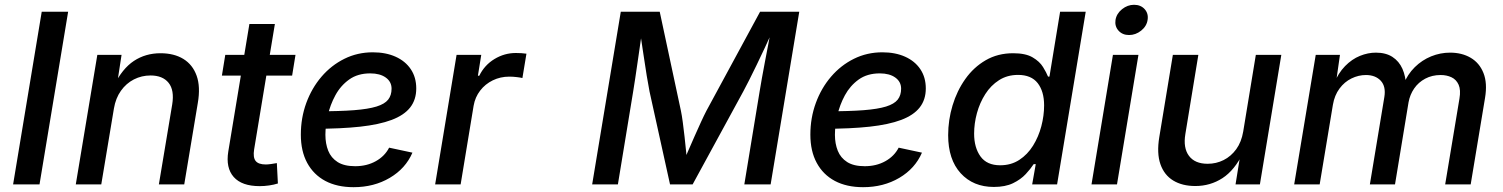

<svg xmlns="http://www.w3.org/2000/svg" viewBox="-20 -777 6334 809"><path d="M267.1 -727.5 146.5 0H35.2L155.8 -727.5Z M460 -319.8 406.7 0H299.3L390.1 -545.9H492.2L471.7 -412.1L460 -416Q495.1 -487.8 544.2 -520.3Q593.3 -552.7 656.2 -552.7Q713.4 -552.7 752.7 -528.6Q792 -504.4 808.6 -457.8Q825.2 -411.1 813.5 -343.3L756.3 0H649.4L705.6 -336.9Q715.3 -397 690.4 -428Q665.5 -459 614.3 -459Q576.7 -459 544.2 -442.4Q511.7 -425.8 489.5 -394.5Q467.3 -363.3 460 -319.8Z M1225.1 -545.9 1210.9 -458.5H915L929.2 -545.9ZM1030.8 -675.8H1138.2L1050.8 -147.5Q1045.4 -113.8 1057.1 -98.9Q1068.8 -84 1100.1 -84Q1108.4 -84 1122.3 -85.9Q1136.2 -87.9 1146.5 -89.8L1150.9 -3.9Q1133.8 1.5 1113.8 4.4Q1093.8 7.3 1074.2 7.3Q999 7.3 964.8 -31.2Q930.7 -69.8 941.9 -138.7Z M1469.7 11.7Q1400.4 11.7 1350.8 -14.6Q1301.3 -41 1274.4 -90.6Q1247.6 -140.1 1247.6 -209.5Q1247.6 -280.3 1270.5 -343Q1293.5 -405.8 1334.7 -453.9Q1376 -502 1431.2 -529.3Q1486.3 -556.6 1550.8 -556.6Q1605.5 -556.6 1646.7 -538.1Q1688 -519.5 1710.9 -485.4Q1733.9 -451.2 1733.9 -404.3Q1733.9 -356.9 1708.3 -324.2Q1682.6 -291.5 1630.1 -271.7Q1577.6 -252 1497.3 -243.2Q1417 -234.4 1308.1 -234.4L1321.3 -308.1Q1411.6 -308.1 1471.7 -312.7Q1531.7 -317.4 1566.4 -328.1Q1601.1 -338.9 1615.5 -357.2Q1629.9 -375.5 1629.9 -403.3Q1629.9 -432.6 1605.5 -450.2Q1581.1 -467.8 1540 -467.8Q1487.3 -467.8 1451.2 -441.9Q1415 -416 1393.1 -375.5Q1371.1 -335 1361.1 -290.5Q1351.1 -246.1 1351.1 -209Q1351.1 -171.9 1363 -141.8Q1375 -111.8 1402.6 -94.2Q1430.2 -76.7 1476.6 -76.7Q1525.4 -76.7 1563.2 -97.7Q1601.1 -118.7 1619.6 -154.8L1717.8 -133.8Q1689 -66.9 1622.3 -27.6Q1555.7 11.7 1469.7 11.7Z M1813.5 0 1903.8 -545.9H2007.8L1993.7 -458H1999.5Q2021.5 -502.9 2063.5 -528.3Q2105.5 -553.7 2153.3 -553.7Q2163.6 -553.7 2176.5 -553Q2189.5 -552.2 2198.2 -550.8L2181.2 -448.2Q2173.8 -450.2 2157.7 -452.1Q2141.6 -454.1 2126 -454.1Q2088.4 -454.1 2056.4 -438.5Q2024.4 -422.9 2003.2 -395.3Q1981.9 -367.7 1975.6 -331.5L1920.9 0Z M2475.1 0 2595.7 -727.5H2759.8L2849.1 -310.1Q2853 -291.5 2856.9 -262.5Q2860.8 -233.4 2864.5 -200.2Q2868.2 -167 2871.3 -135Q2874.5 -103 2876 -78.1H2852.5Q2863.8 -104.5 2877.7 -136.7Q2891.6 -168.9 2906.2 -201.9Q2920.9 -234.9 2933.8 -263.2Q2946.8 -291.5 2956.5 -310.1L3182.6 -727.5H3347.7L3227.1 0H3116.2L3180.7 -391.6Q3184.6 -416 3190.4 -448.2Q3196.3 -480.5 3202.9 -515.6Q3209.5 -550.8 3216.3 -585.7Q3223.1 -620.6 3228.5 -650.4H3236.8Q3220.7 -614.3 3202.9 -576.4Q3185.1 -538.6 3168.2 -503.4Q3151.4 -468.3 3136.7 -439.5Q3122.1 -410.6 3111.8 -391.6L2898.4 0H2803.2L2716.8 -391.6Q2711.9 -416 2705.1 -457.5Q2698.2 -499 2690.9 -549.6Q2683.6 -600.1 2675.8 -650.4H2686Q2681.6 -619.1 2676.5 -583.7Q2671.4 -548.3 2666.3 -513.2Q2661.1 -478 2656.5 -446.5Q2651.9 -415 2647.9 -391.6L2583.5 0Z M3616.7 11.7Q3547.4 11.7 3497.8 -14.6Q3448.2 -41 3421.4 -90.6Q3394.5 -140.1 3394.5 -209.5Q3394.5 -280.3 3417.5 -343Q3440.4 -405.8 3481.7 -453.9Q3522.9 -502 3578.1 -529.3Q3633.3 -556.6 3697.8 -556.6Q3752.4 -556.6 3793.7 -538.1Q3835 -519.5 3857.9 -485.4Q3880.9 -451.2 3880.9 -404.3Q3880.9 -356.9 3855.2 -324.2Q3829.6 -291.5 3777.1 -271.7Q3724.6 -252 3644.3 -243.2Q3564 -234.4 3455.1 -234.4L3468.3 -308.1Q3558.6 -308.1 3618.7 -312.7Q3678.7 -317.4 3713.4 -328.1Q3748 -338.9 3762.5 -357.2Q3776.9 -375.5 3776.9 -403.3Q3776.9 -432.6 3752.4 -450.2Q3728 -467.8 3687 -467.8Q3634.3 -467.8 3598.1 -441.9Q3562 -416 3540 -375.5Q3518.1 -335 3508.1 -290.5Q3498 -246.1 3498 -209Q3498 -171.9 3510 -141.8Q3522 -111.8 3549.6 -94.2Q3577.1 -76.7 3623.5 -76.7Q3672.4 -76.7 3710.2 -97.7Q3748 -118.7 3766.6 -154.8L3864.7 -133.8Q3835.9 -66.9 3769.3 -27.6Q3702.6 11.7 3616.7 11.7Z M4167.5 10.7Q4080.6 10.7 4027.8 -47.1Q3975.1 -105 3975.1 -207.5Q3975.1 -271.5 3993.7 -333Q4012.2 -394.5 4047.4 -444.1Q4082.5 -493.7 4133.3 -523.2Q4184.1 -552.7 4249 -552.7Q4301.3 -552.7 4330.8 -535.4Q4360.4 -518.1 4374.8 -494.6Q4389.2 -471.2 4396 -454.1H4401.9L4446.8 -727.5H4554.7L4434.1 0H4329.1L4344.2 -85.4H4335.4Q4322.8 -65.9 4302 -43.5Q4281.2 -21 4248.5 -5.1Q4215.8 10.7 4167.5 10.7ZM4194.3 -80.6Q4240.2 -80.6 4274.9 -103.3Q4309.6 -126 4332.8 -163.3Q4356 -200.7 4367.7 -245.1Q4379.4 -289.6 4379.4 -333Q4379.4 -392.1 4352.3 -426.8Q4325.2 -461.4 4269.5 -461.4Q4224.1 -461.4 4189.5 -439.2Q4154.8 -417 4131.6 -380.6Q4108.4 -344.2 4096.4 -300.5Q4084.5 -256.8 4084.5 -213.9Q4084.5 -155.3 4111.3 -117.9Q4138.2 -80.6 4194.3 -80.6Z M4579.1 0 4669.4 -545.9H4776.9L4686.5 0ZM4737.3 -629.4Q4709.5 -629.4 4692.9 -647.9Q4676.3 -666.5 4680.2 -692.9Q4684.6 -719.7 4707.8 -738.3Q4731 -756.8 4758.3 -756.8Q4786.6 -756.8 4803.2 -738.3Q4819.8 -719.7 4815.4 -692.9Q4811.5 -666.5 4788.3 -647.9Q4765.1 -629.4 4737.3 -629.4Z M5016.6 6.8Q4961.4 6.8 4923.3 -16.4Q4885.3 -39.6 4869.4 -85.4Q4853.5 -131.3 4864.7 -199.2L4921.9 -545.9H5029.3L4974.6 -212.4Q4964.8 -153.8 4989.7 -120.4Q5014.6 -86.9 5068.4 -86.9Q5104.5 -86.9 5135.7 -102.5Q5167 -118.2 5189 -148.4Q5210.9 -178.7 5218.3 -222.7L5271.5 -545.9H5378.9L5288.6 0H5186L5207.5 -133.8H5218.3Q5182.1 -59.6 5130.9 -26.4Q5079.6 6.8 5016.6 6.8Z M5433.1 0 5523.9 -545.9H5626L5607.9 -419.4L5599.6 -422.4Q5618.7 -469.2 5647.5 -498.5Q5676.3 -527.8 5710 -541.5Q5743.7 -555.2 5777.3 -555.2Q5819.3 -555.2 5847.2 -537.1Q5875 -519 5889.2 -487.1Q5903.3 -455.1 5904.8 -412.1L5892.6 -419.4Q5910.6 -463.9 5941.2 -493.9Q5971.7 -523.9 6010.3 -539.6Q6048.8 -555.2 6089.8 -555.2Q6140.1 -555.2 6177 -533.4Q6213.9 -511.7 6230.7 -469.2Q6247.6 -426.8 6237.3 -364.7L6176.8 0H6069.3L6129.4 -361.3Q6135.7 -397.9 6126 -419.9Q6116.2 -441.9 6095.9 -451.4Q6075.7 -460.9 6050.3 -460.9Q6014.2 -460.9 5985.4 -445.6Q5956.5 -430.2 5938.7 -404.3Q5920.9 -378.4 5915 -346.2L5857.9 0H5752L5813 -368.2Q5820.3 -412.6 5797.9 -436.8Q5775.4 -460.9 5735.4 -460.9Q5704.1 -460.9 5674.6 -446.5Q5645 -432.1 5624 -403.8Q5603 -375.5 5596.2 -335.4L5540.5 0Z"/></svg>

Font: Inter Medium
Style: Italic
Weight: 500
Italic angle: -9.3988°
Designer: Rasmus Andersson
Foundry: rsms
Version: Version 4.001;git-66647c0bb